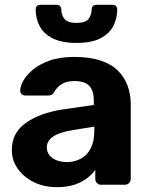

<svg xmlns="http://www.w3.org/2000/svg" viewBox="-20 -766 620 796"><path d="M216 10Q163 10 121 -10.5Q79 -31 54 -66Q29 -101 29 -144Q29 -215 86.5 -256Q144 -297 238 -312L369 -331V-349Q369 -388 351 -409Q333 -430 288 -430Q255 -430 235 -417Q215 -404 204 -383Q196 -370 181 -370H86Q75 -370 69 -376.5Q63 -383 64 -392Q64 -409 77 -432Q90 -455 117 -477.5Q144 -500 186 -515Q228 -530 289 -530Q352 -530 397 -515Q442 -500 469 -473Q496 -446 509 -410.5Q522 -375 522 -334V-25Q522 -14 515 -7Q508 0 497 0H399Q389 0 382 -7Q375 -14 375 -25V-62Q362 -43 340 -26.5Q318 -10 287.5 0Q257 10 216 10ZM256 -94Q289 -94 315 -108Q341 -122 356 -151Q371 -180 371 -224V-241L278 -226Q224 -217 199 -199Q174 -181 174 -155Q174 -136 185.5 -122Q197 -108 216 -101Q235 -94 256 -94ZM297 -588Q236 -588 198.5 -607Q161 -626 144.5 -657.5Q128 -689 128 -727Q128 -735 132.5 -740.5Q137 -746 147 -746H215Q224 -746 229 -740.5Q234 -735 234 -727Q234 -705 247 -688Q260 -671 297 -671Q335 -671 347.5 -688Q360 -705 360 -727Q360 -735 365 -740.5Q370 -746 379 -746H447Q456 -746 461 -740.5Q466 -735 466 -727Q466 -689 449.5 -657.5Q433 -626 396 -607Q359 -588 297 -588Z"/></svg>

Font: Rubik SemiBold
Style: Regular
Weight: 600
Designer: Hubert and Fischer
Foundry: Hubert and Fischer
Version: Version 2.300;gftools[0.9.30]